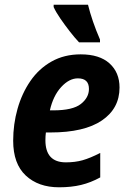

<svg xmlns="http://www.w3.org/2000/svg" viewBox="-20 -786 548 816"><path d="M231 10Q143 10 89.5 -40Q36 -90 36 -188Q36 -258 54.5 -323.5Q73 -389 109 -441.5Q145 -494 199 -524.5Q253 -555 323 -555Q403 -555 445.5 -516.5Q488 -478 488 -414Q488 -325 413 -274Q338 -223 194 -223H175Q173 -207 173 -190Q173 -96 260 -96Q299 -96 331 -105Q363 -114 406 -136V-32Q366 -10 324.5 0Q283 10 231 10ZM207 -317Q289 -317 323.5 -344Q358 -371 358 -408Q358 -453 311 -453Q274 -453 240 -416Q206 -379 192 -317ZM316 -606Q298 -625 277 -652Q256 -679 237 -706.5Q218 -734 208 -756V-766H354Q362 -733 375 -695Q388 -657 405 -618V-606Z"/></svg>

Font: Noto Sans SemiCondensed
Style: Bold Italic
Weight: 700
Width: 4
Italic angle: -12°
Designer: Monotype Design Team
Foundry: Monotype Imaging Inc.
Version: Version 2.013; ttfautohint (v1.8.4.7-5d5b)